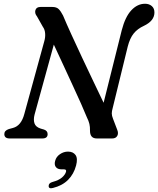

<svg xmlns="http://www.w3.org/2000/svg" viewBox="-20 -737 842 1022"><path d="M164 -127Q157 -100 163.5 -80.5Q170 -61 196.5 -52.5L214 -47.5Q233.5 -41 233.5 -23Q233.5 0 205.5 0H31.5Q3 0 3 -23.5Q3 -42 27 -50L49 -56Q93 -67.5 109.5 -130.5L216 -518.5Q222 -539.5 220.2 -560Q218.5 -580.5 208 -594.5L177 -649.5Q163.5 -666 168.5 -683Q173.5 -700 196 -700H258Q281 -700 292.5 -688.5Q304 -677 315.5 -654.5Q333 -612.5 359.5 -554.5Q386 -496.5 416.5 -431.5Q447 -366.5 477 -303.8Q507 -241 531.5 -190L628 -576Q646.5 -647.5 679 -682.2Q711.5 -717 752 -717Q774 -717 788.2 -704.5Q802.5 -692 802 -669.5Q801.5 -626 746 -599.5Q712 -584 691.8 -559Q671.5 -534 660 -489.5L579.5 -160.5Q575 -145 575 -133Q575 -121 581.5 -105L603.5 -47.5Q612 -27.5 604.2 -13.8Q596.5 0 577.5 0H495Q458.5 0 459 -42.5Q459.5 -61.5 455.8 -77.5Q452 -93.5 442 -113.5Q431 -141 411.5 -184.8Q392 -228.5 367.5 -281.5Q343 -334.5 317 -390.8Q291 -447 266.5 -499.5ZM309.5 164.5Q286 164.5 277 151.8Q268 139 273.5 119.5Q279 97.5 299 83.8Q319 70 342 70Q369 70 382 88Q395 106 385 144Q373 189.5 342.5 220.2Q312 251 262 263.5Q239 269.5 239 253Q239 237 260 231.5Q293 222.5 310 207.8Q327 193 331.5 177Q334.5 164.5 321 164.5Z"/></svg>

Font: Fraunces 9pt Soft
Style: Italic
Weight: 400
Italic angle: -16°
Version: Version 1.000;[0bf87f6ff]